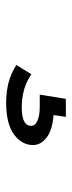

<svg xmlns="http://www.w3.org/2000/svg" viewBox="180 -220 239 640"><g transform="rotate(90 300.0 99.5)"><path d="M322 199Q289 199 258 191.5Q227 184 197 165L228 115Q253 132 280.5 139.5Q308 147 338 147Q400 147 400 116Q400 102 382.5 94.5Q365 87 336 87H296L310 0H370L364 41Q415 45 439.5 64.5Q464 84 464 109Q464 147 428.5 173Q393 199 322 199Z"/></g></svg>

Font: Inconsolata Expanded Medium
Style: Regular
Weight: 500
Width: 7
Monospace: yes
Designer: Raph Levien, Cyreal, Brenton Simpson
Foundry: Raph Levien, Cyreal, Google
Version: Version 3.001; ttfautohint (v1.8.2.53-6de2)